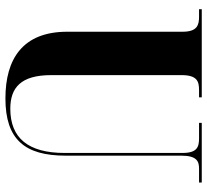

<svg xmlns="http://www.w3.org/2000/svg" viewBox="-48 -706 764 708"><g transform="rotate(90 334.0 -352.0)"><path d="M343 10C494 10 554 -61 554 -212V-639C554 -697 576 -704 602 -704H653V-714H433V-704H490C522 -704 544 -697 544 -643V-208C544 -74 489 -8 381 -8C303 -8 257 -47 257 -159V-639C257 -697 280 -704 312 -704H339V-714H14V-704H42C73 -704 97 -697 97 -643V-218C97 -54 197 10 343 10Z"/></g></svg>

Font: Noto Serif Display Condensed ExtraBold
Style: Regular
Weight: 800
Width: 3
Designer: Monotype Design Team
Foundry: Monotype Imaging Inc.
Version: Version 2.009